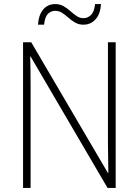

<svg xmlns="http://www.w3.org/2000/svg" viewBox="-20 -921 680 941"><path d="M547 0H507L130 -644H128Q129 -609 129.5 -574Q130 -539 130 -497V0H93V-714H133L509 -73H511Q511 -108 510 -148.5Q509 -189 509 -221V-714H547ZM166 -800Q170 -850 192.5 -875.5Q215 -901 251 -901Q274 -901 292 -890.5Q310 -880 325 -866.5Q340 -853 355.5 -842.5Q371 -832 389 -832Q410 -832 426 -847.5Q442 -863 446 -901H475Q472 -852 448 -826Q424 -800 389 -800Q366 -800 348 -810.5Q330 -821 315 -834.5Q300 -848 284.5 -858Q269 -868 250 -868Q231 -868 215.5 -853.5Q200 -839 196 -800Z"/></svg>

Font: Noto Sans Gurmukhi SemiCondensed ExtraLight
Style: Regular
Weight: 200
Width: 4
Designer: Jelle Bosma - Monotype Design Team
Foundry: Monotype Imaging Inc.
Version: Version 2.004; ttfautohint (v1.8.4.7-5d5b)